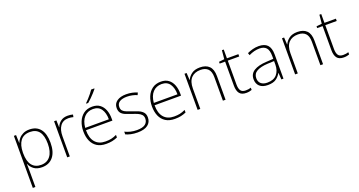

<svg xmlns="http://www.w3.org/2000/svg" viewBox="-51 -1590 4947 2648"><g transform="rotate(-20 2423.0 -266.0)"><path d="M318 -540Q422 -540 477.5 -471Q533 -402 533 -269Q533 -135 474 -62.5Q415 10 310 10Q235 10 190.5 -24Q146 -58 128 -106H126Q127 -76 127.5 -44.5Q128 -13 128 16V234H90V-530H122L126 -414H128Q140 -447 165 -475.5Q190 -504 228 -522Q266 -540 318 -540ZM315 -505Q222 -505 175.5 -443.5Q129 -382 128 -269V-263Q128 -142 175 -83.5Q222 -25 308 -25Q396 -25 444.5 -88Q493 -151 493 -269Q493 -505 315 -505Z M880 -538Q902 -538 921 -535.5Q940 -533 957 -528L950 -492Q932 -497 915.5 -499.5Q899 -502 878 -502Q799 -502 758.5 -446Q718 -390 718 -295V0H680V-530H714L717 -429H720Q736 -475 776.5 -506.5Q817 -538 880 -538Z M1241 -540Q1309 -540 1352.5 -507.5Q1396 -475 1417.5 -419.5Q1439 -364 1439 -294V-263H1051Q1050 -148 1102.5 -86.5Q1155 -25 1253 -25Q1302 -25 1337.5 -32.5Q1373 -40 1418 -61V-23Q1379 -6 1340.5 2Q1302 10 1252 10Q1171 10 1117.5 -24Q1064 -58 1037.5 -119Q1011 -180 1011 -260Q1011 -337 1037 -400.5Q1063 -464 1114 -502Q1165 -540 1241 -540ZM1241 -505Q1161 -505 1111 -451.5Q1061 -398 1052 -297H1399Q1399 -390 1360 -447.5Q1321 -505 1241 -505ZM1356 -758Q1339 -737 1314.5 -709.5Q1290 -682 1262 -654.5Q1234 -627 1209 -606H1180V-613Q1201 -633 1226 -660.5Q1251 -688 1273.5 -716Q1296 -744 1310 -766H1356Z M1914 -137Q1914 -68 1862.5 -29Q1811 10 1712 10Q1657 10 1613 0Q1569 -10 1540 -24V-64Q1578 -45 1622 -34.5Q1666 -24 1713 -24Q1799 -24 1837 -54Q1875 -84 1875 -135Q1875 -170 1855.5 -192Q1836 -214 1801 -229Q1766 -244 1721 -258Q1673 -274 1635 -289.5Q1597 -305 1575 -331.5Q1553 -358 1553 -406Q1553 -469 1603.5 -504.5Q1654 -540 1739 -540Q1786 -540 1827 -531Q1868 -522 1901 -508L1886 -474Q1857 -488 1817 -496.5Q1777 -505 1738 -505Q1669 -505 1630.5 -480.5Q1592 -456 1592 -407Q1592 -370 1611 -350Q1630 -330 1663 -317.5Q1696 -305 1739 -290Q1785 -275 1824.5 -258.5Q1864 -242 1889 -214Q1914 -186 1914 -137Z M2248 -540Q2316 -540 2359.5 -507.5Q2403 -475 2424.5 -419.5Q2446 -364 2446 -294V-263H2058Q2057 -148 2109.5 -86.5Q2162 -25 2260 -25Q2309 -25 2344.5 -32.5Q2380 -40 2425 -61V-23Q2386 -6 2347.5 2Q2309 10 2259 10Q2178 10 2124.5 -24Q2071 -58 2044.5 -119Q2018 -180 2018 -260Q2018 -337 2044 -400.5Q2070 -464 2121 -502Q2172 -540 2248 -540ZM2248 -505Q2168 -505 2118 -451.5Q2068 -398 2059 -297H2406Q2406 -390 2367 -447.5Q2328 -505 2248 -505Z M2821 -540Q2909 -540 2956.5 -493Q3004 -446 3004 -347V0H2965V-345Q2965 -428 2927 -466.5Q2889 -505 2818 -505Q2731 -505 2682 -453.5Q2633 -402 2633 -297V0H2594V-530H2625L2631 -426H2634Q2653 -471 2698.5 -505.5Q2744 -540 2821 -540Z M3310 -25Q3333 -25 3352.5 -28Q3372 -31 3388 -37V-4Q3372 2 3352 6Q3332 10 3307 10Q3238 10 3208 -29Q3178 -68 3178 -143V-496H3098V-522L3178 -531L3190 -659H3217V-530H3385V-496H3217V-146Q3217 -87 3237.5 -56Q3258 -25 3310 -25Z M3684 -539Q3769 -539 3811.5 -494.5Q3854 -450 3854 -353V0H3823L3816 -98H3814Q3790 -52 3746.5 -21Q3703 10 3624 10Q3546 10 3504.5 -28Q3463 -66 3463 -133Q3463 -212 3528.5 -252.5Q3594 -293 3715 -299L3815 -305V-345Q3815 -431 3782 -467.5Q3749 -504 3683 -504Q3606 -504 3526 -464L3514 -498Q3552 -516 3595 -527.5Q3638 -539 3684 -539ZM3719 -268Q3617 -263 3560 -231Q3503 -199 3503 -133Q3503 -81 3536 -52.5Q3569 -24 3628 -24Q3722 -24 3768 -77.5Q3814 -131 3815 -219V-272Z M4252 -540Q4340 -540 4387.5 -493Q4435 -446 4435 -347V0H4396V-345Q4396 -428 4358 -466.5Q4320 -505 4249 -505Q4162 -505 4113 -453.5Q4064 -402 4064 -297V0H4025V-530H4056L4062 -426H4065Q4084 -471 4129.5 -505.5Q4175 -540 4252 -540Z M4741 -25Q4764 -25 4783.5 -28Q4803 -31 4819 -37V-4Q4803 2 4783 6Q4763 10 4738 10Q4669 10 4639 -29Q4609 -68 4609 -143V-496H4529V-522L4609 -531L4621 -659H4648V-530H4816V-496H4648V-146Q4648 -87 4668.5 -56Q4689 -25 4741 -25Z"/></g></svg>

Font: Noto Sans Lao UI ExtLt
Style: Regular
Weight: 200
Designer: Monotype Design Team
Foundry: Monotype Imaging Inc.
Version: Version 2.000; ttfautohint (v1.8.4.7-5d5b)